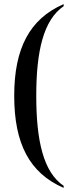

<svg xmlns="http://www.w3.org/2000/svg" viewBox="-20 -782 356 932"><path d="M289 130V120C191 54 156 -98 156 -317C156 -534 191 -685 289 -752V-762C123 -690 49 -546 49 -317C49 -85 123 58 289 130Z"/></svg>

Font: Noto Serif Display Condensed Medium
Style: Regular
Weight: 500
Width: 3
Designer: Monotype Design Team
Foundry: Monotype Imaging Inc.
Version: Version 2.009